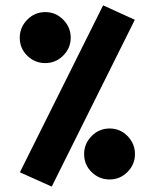

<svg xmlns="http://www.w3.org/2000/svg" viewBox="-20 -689 581 721"><path d="M367.2 -668.9 486.3 -614.7 174.3 11.7 54.7 -42ZM54.2 -547.4Q54.2 -586.4 82.3 -615Q110.4 -643.6 149.9 -643.6Q189.5 -643.6 217.5 -615Q245.6 -586.4 245.6 -547.4Q245.6 -508.3 217.3 -480.2Q189 -452.1 149.9 -452.1Q110.8 -452.1 82.5 -479.7Q54.2 -507.3 54.2 -547.4ZM295.9 -110.4Q295.9 -149.4 324 -178Q352.1 -206.5 391.6 -206.5Q431.2 -206.5 459 -178Q486.8 -149.4 486.8 -110.4Q486.8 -71.3 458.7 -43.2Q430.7 -15.1 391.6 -15.1Q352.5 -15.1 324.2 -42.7Q295.9 -70.3 295.9 -110.4Z"/></svg>

Font: Vazirmatn UI Black
Style: Regular
Weight: 900
Designer: Saber Rastikerdar
Foundry: Saber Rastikerdar
Version: Version 33.003